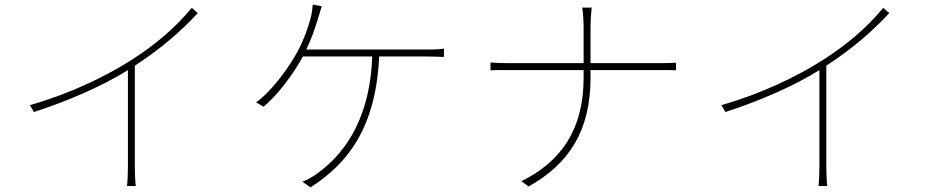

<svg xmlns="http://www.w3.org/2000/svg" viewBox="-20 -790 4040 833"><path d="M110 -334 127 -304C282 -354 430 -420 535 -486V-65C535 -34 533 3 531 17H569C567 3 565 -34 565 -65V-505C675 -577 761 -650 838 -733L812 -756C739 -668 653 -595 546 -527C436 -457 277 -381 110 -334Z M1376 -763 1337 -770C1335 -749 1333 -731 1328 -713C1318 -674 1301 -624 1273 -570C1242 -511 1163 -396 1091 -346L1123 -327C1179 -371 1254 -469 1294 -545H1595C1584 -244 1450 -106 1360 -40C1339 -24 1313 -9 1292 -2L1327 23C1489 -81 1611 -236 1625 -545H1823C1846 -545 1881 -544 1906 -543V-579C1881 -575 1847 -575 1823 -575H1309C1333 -625 1346 -667 1358 -704C1364 -724 1370 -743 1376 -763Z M2108 -519V-485C2118 -486 2151 -486 2183 -486H2512V-451C2512 -225 2410 -86 2242 -4L2273 19C2451 -79 2542 -227 2542 -451V-486H2848C2870 -486 2903 -486 2913 -485V-518C2903 -517 2870 -516 2849 -516H2542V-675C2542 -703 2546 -748 2547 -757H2506C2508 -748 2512 -703 2512 -675V-516H2182C2151 -516 2118 -518 2108 -519Z M3110 -334 3127 -304C3282 -354 3430 -420 3535 -486V-65C3535 -34 3533 3 3531 17H3569C3567 3 3565 -34 3565 -65V-505C3675 -577 3761 -650 3838 -733L3812 -756C3739 -668 3653 -595 3546 -527C3436 -457 3277 -381 3110 -334Z"/></svg>

Font: Harano Aji Gothic TW ExtraLight
Style: Regular
Weight: 250
Foundry: Masamichi Hosoda
Version: HaranoAjiGothicTW-ExtraLight version 20230610;ttx 4.39.4